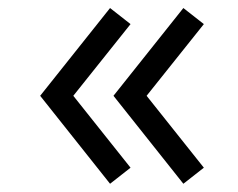

<svg xmlns="http://www.w3.org/2000/svg" viewBox="-20 -509 592 478"><path d="M436.5 -51.5 262.5 -270.5 436.5 -489 487.5 -449 345 -270.5 487.5 -91.5ZM254 -51.5 80 -270.5 254 -489 305 -449 162.5 -270.5 305 -91.5Z"/></svg>

Font: Manrope ExtraLight Medium
Style: Regular
Weight: 500
Version: Version 4.504